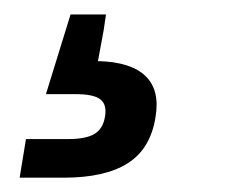

<svg xmlns="http://www.w3.org/2000/svg" viewBox="-20 -43 331 267"><path d="M7.3 204.1 16.1 150.4H74.7Q99.6 150.4 111.6 143.1Q123.5 135.7 126 119.1Q128.9 102.5 119.6 95.2Q110.4 87.9 85 87.9H43.9L78.1 -22.9H127.4L124 0L116.2 42Q161.6 43 182.1 62.5Q202.6 82 196.3 119.6Q189.5 163.6 158 183.8Q126.5 204.1 68.4 204.1Z"/></svg>

Font: Inter 20pt Medium
Style: Italic
Weight: 500
Italic angle: -9.3988°
Version: Version 4.001;git-66647c0bb